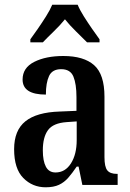

<svg xmlns="http://www.w3.org/2000/svg" viewBox="-20 -786 551 816"><path d="M174 10Q118 10 79 -29.5Q40 -69 40 -152Q40 -232 88 -270.5Q136 -309 234 -312L305 -315V-373Q305 -429 292 -460.5Q279 -492 240 -492Q202 -492 188.5 -463Q175 -434 175 -384Q76 -384 76 -448Q76 -498 125.5 -523Q175 -548 249 -548Q336 -548 380 -509Q424 -470 424 -375V-118Q424 -77 436 -62Q448 -47 477 -47H480V0H330L314 -78H306Q287 -50 270 -30.5Q253 -11 230.5 -0.5Q208 10 174 10ZM216 -53Q257 -53 281.5 -91.5Q306 -130 306 -191V-270L263 -267Q206 -263 184 -233Q162 -203 162 -147Q162 -102 175 -77.5Q188 -53 216 -53ZM109 -619Q123 -638 141 -664Q159 -690 176 -717Q193 -744 202 -766H310Q319 -744 336 -717Q353 -690 371 -664Q389 -638 403 -619V-606H350Q331 -625 303 -652.5Q275 -680 256 -704Q236 -679 209 -653Q182 -627 162 -606H109Z"/></svg>

Font: Noto Serif Myanmar Cond SemBd
Style: Regular
Weight: 600
Width: 3
Designer: Ben Mitchell and the Monotype Design Team
Foundry: Monotype Imaging Inc.
Version: Version 2.106; ttfautohint (v1.8.4.7-5d5b)